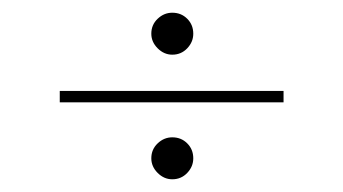

<svg xmlns="http://www.w3.org/2000/svg" viewBox="-20 -444 540 302"><path d="M74 -283V-301H426V-283ZM251 -162Q238 -162 228 -172Q218 -182 218 -195Q218 -209 228 -218.5Q238 -228 251 -228Q265 -228 274.5 -218.5Q284 -209 284 -195Q284 -182 274.5 -172Q265 -162 251 -162ZM251 -358Q238 -358 228 -368Q218 -378 218 -391Q218 -405 228 -414.5Q238 -424 251 -424Q265 -424 274.5 -414.5Q284 -405 284 -391Q284 -378 274.5 -368Q265 -358 251 -358Z"/></svg>

Font: DM Sans 12pt Thin
Style: Regular
Weight: 250
Version: Version 4.004;gftools[0.9.30]